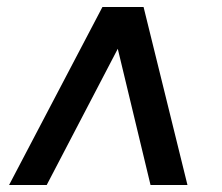

<svg xmlns="http://www.w3.org/2000/svg" viewBox="-20 -531 638 551"><path d="M6 0 274 -511H392L518 0H412L318 -391L114 0Z"/></svg>

Font: Chivo SemiBold
Style: Italic
Weight: 600
Italic angle: -8.05°
Designer: Hector Gatti
Foundry: Omnibus-Type
Version: Version 2.002